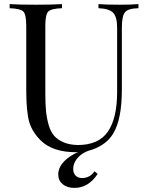

<svg xmlns="http://www.w3.org/2000/svg" viewBox="-20 -728 722 936"><path d="M574 -592V-291Q574 -148 533 -79Q508 -36 459 -11Q410 14 350 14Q240 14 182 -40Q138 -82 123 -132Q108 -182 108 -288V-602Q108 -657 94 -671.5Q80 -686 27 -688V-708Q69 -705 155 -705Q235 -705 282 -708V-688Q229 -686 215 -671.5Q201 -657 201 -602V-271Q201 -220 204.5 -185.5Q208 -151 217.5 -118Q227 -85 244.5 -65.5Q262 -46 290.5 -34Q319 -22 359 -21Q461 -21 506 -86.5Q551 -152 551 -280V-592Q551 -646 531.5 -666Q512 -686 460 -688V-708Q496 -705 562 -705Q622 -705 655 -708V-688Q604 -687 589 -668Q574 -649 574 -592ZM337 96Q337 116 348.5 128Q360 140 380 140Q418 140 441 107L456 120Q411 188 343 188Q307 188 285.5 170Q264 152 264 123Q264 84 300 51.5Q336 19 402 -3H440Q388 11 362.5 37.5Q337 64 337 96Z"/></svg>

Font: Playfair Display
Style: Regular
Weight: 400
Designer: Claus Eggers S?rensen
Foundry: Claus Eggers S?rensen
Version: Version 1.003